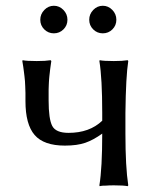

<svg xmlns="http://www.w3.org/2000/svg" viewBox="-20 -640 550 663"><path d="M301.8 -538.6Q288.1 -552.2 288.1 -571.8Q288.1 -591.3 302 -605.7Q315.9 -620.1 335 -620.1Q354 -620.1 367.9 -605.7Q381.8 -591.3 381.8 -571.8Q381.8 -552.2 368.2 -538.6Q354.5 -524.9 335 -524.9Q315.4 -524.9 301.8 -538.6ZM132.8 -538.6Q119.1 -552.2 119.1 -571.8Q119.1 -591.3 133.1 -605.7Q147 -620.1 166 -620.1Q185.1 -620.1 199 -605.7Q212.9 -591.3 212.9 -571.8Q212.9 -552.2 199.2 -538.6Q185.5 -524.9 166 -524.9Q146.5 -524.9 132.8 -538.6ZM67.9 -291Q67.9 -307.1 67.9 -319.1Q67.9 -331.1 67.1 -342.5Q66.4 -354 66.2 -359.9Q65.9 -365.7 64.5 -376.7Q63 -387.7 62.7 -391.4Q62.5 -395 60.3 -409.4Q58.1 -423.8 57.1 -429.2L58.1 -432.1Q71.8 -429.2 106.9 -429.2Q122.1 -429.2 134 -429.9Q146 -430.7 150.4 -431.6L154.8 -432.1L157.2 -429.2Q156.7 -425.3 155 -413.8Q153.3 -402.3 153.1 -399.9Q152.8 -397.5 151.9 -388.9Q150.9 -380.4 150.6 -377.9Q150.4 -375.5 149.7 -368.2Q148.9 -360.8 148.9 -356.7Q148.9 -352.5 148.4 -345Q147.9 -337.4 147.9 -330.1Q147.9 -322.8 147.9 -313.7Q147.9 -304.7 147.9 -293Q147.9 -229 160.4 -205.1Q172.9 -181.2 216.8 -181.2Q289.1 -181.2 333 -223.1V-250Q333 -369.1 323.2 -429.2L324.2 -432.1Q337.9 -429.2 373 -429.2Q388.2 -429.2 400.1 -429.9Q412.1 -430.7 416.5 -431.6L420.9 -432.1L422.9 -429.2Q414.6 -376.5 413.1 -250V-179.2Q413.1 -63.5 422.9 0L420.9 2.9Q407.2 0 373 0Q357.4 0 345.2 1Q333 1 328.6 2L324.2 2.9L323.2 0Q333 -59.6 333 -178.7Q302.7 -156.7 274.7 -147Q246.6 -137.2 204.1 -137.2Q131.3 -137.2 99.6 -173.8Q67.9 -210.4 67.9 -291Z"/></svg>

Font: Linux Biolinum
Style: Regular
Weight: 400
Designer: Philipp H. Poll
Foundry: Philipp H. Poll
Version: Version 0.6.4